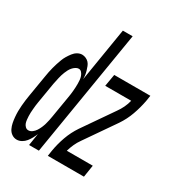

<svg xmlns="http://www.w3.org/2000/svg" viewBox="-199 -847 892 967"><g transform="rotate(30 247.0 -363.5)"><path d="M43 8Q27 8 14 -1Q1 -10 -6 -24.5Q-13 -39 -16 -54.5Q-19 -70 -20.5 -86.5Q-22 -103 -22 -119.5Q-22 -136 -20.5 -152.5Q-19 -169 -17 -186Q-15 -203 -12 -219L8 -339Q10 -353 13 -367Q16 -381 19.5 -395Q23 -409 27.5 -422.5Q32 -436 37 -449.5Q42 -463 49.5 -475.5Q57 -488 66.5 -500.5Q76 -513 89 -520.5Q102 -528 116 -528Q127 -528 138 -523Q149 -518 156 -510Q163 -502 167 -491.5Q171 -481 174.5 -469.5Q178 -458 179.5 -446.5Q181 -435 181 -423L232 -735H289L168 0H111L122 -70Q117 -57 110 -44Q103 -31 93.5 -19Q84 -7 70.5 0.5Q57 8 43 8ZM220 0 225 -33Q232 -75 247 -117Q262 -159 287 -196L408 -371Q421 -389 430.5 -409Q440 -429 445 -450H294L306 -520H516L511 -488Q503 -445 488 -403Q473 -361 448 -324L327 -149Q314 -131 305 -111Q296 -91 290 -70H441L430 0ZM70 -62Q82 -62 92.5 -70Q103 -78 110 -89Q117 -100 122 -111.5Q127 -123 130.5 -135Q134 -147 136.5 -159Q139 -171 141 -183L161 -303Q163 -314 164.5 -325Q166 -336 167 -346.5Q168 -357 168.5 -368Q169 -379 169 -390Q169 -401 168 -411.5Q167 -422 163.5 -432Q160 -442 153 -450Q146 -458 136 -458Q127 -458 118 -452Q109 -446 102.5 -438.5Q96 -431 91 -421.5Q86 -412 82.5 -403Q79 -394 76 -384.5Q73 -375 71 -365.5Q69 -356 67 -346.5Q65 -337 63 -328L43 -208Q41 -198 40 -187.5Q39 -177 38 -166.5Q37 -156 36.5 -145.5Q36 -135 36.5 -125Q37 -115 38 -105Q39 -95 42 -86Q45 -77 52.5 -69.5Q60 -62 70 -62Z"/></g></svg>

Font: Iosevka Custom
Style: Italic
Weight: 400
Italic angle: -9°
Monospace: yes
Designer: Belleve Invis
Foundry: Belleve Invis
Version: Version 30.3.3; ttfautohint (v1.8.3)